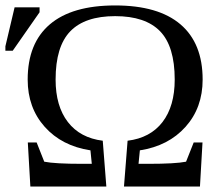

<svg xmlns="http://www.w3.org/2000/svg" viewBox="-49 -682 812 702"><path d="M372.1 -623Q261.7 -623 208 -567.6Q154.3 -512.2 154.3 -391.1Q154.3 -293.9 199.2 -235.8Q244.1 -177.7 326.7 -167.5L339.8 0H62L52.7 -161.1H85L112.8 -90.8Q151.9 -83 251.5 -83H286.6L281.7 -132.3Q176.8 -148.4 114.5 -218.3Q52.2 -288.1 52.2 -391.1Q52.2 -523.9 133.3 -593Q214.4 -662.1 372.1 -662.1Q529.8 -662.1 610.8 -593Q691.9 -523.9 691.9 -391.1Q691.9 -288.1 629.4 -218.3Q566.9 -148.4 462.4 -132.3L457.5 -83H492.7Q592.3 -83 631.3 -90.8L659.2 -161.1H691.4L682.1 0H404.3L417.5 -167.5Q500.5 -177.7 545.2 -235.8Q589.8 -293.9 589.8 -391.1Q589.8 -512.7 536.1 -567.9Q482.4 -623 372.1 -623ZM-29.3 -496.6V-512.7L4.4 -655.3H95.7V-637.2L-2.4 -496.6Z"/></svg>

Font: Tinos
Style: Regular
Weight: 400
Designer: Steve Matteson
Foundry: Monotype Imaging Inc.
Version: Version 1.23